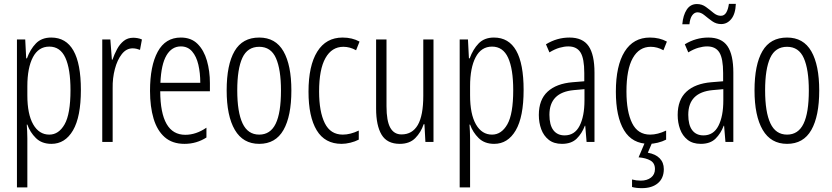

<svg xmlns="http://www.w3.org/2000/svg" viewBox="-20 -737 4318 997"><path d="M246 -542Q400 -542 400 -270Q400 -130 359 -60Q318 10 247 10Q197 10 166.5 -20Q136 -50 122 -90H119Q120 -75 121 -56.5Q122 -38 122 -19V236H68V-532H111L116 -434H120Q137 -481 166.5 -511.5Q196 -542 246 -542ZM236 -495Q180 -495 151 -440Q122 -385 122 -289V-242Q122 -144 152.5 -91Q183 -38 236 -38Q285 -38 315.5 -91.5Q346 -145 346 -269Q346 -379 319.5 -437Q293 -495 236 -495Z M672 -541Q682 -541 694 -539Q706 -537 717 -532L707 -478Q700 -481 689.5 -483.5Q679 -486 669 -486Q636 -486 612.5 -456Q589 -426 576.5 -378.5Q564 -331 565 -279V0H511V-532H553L561 -427H564Q574 -456 588 -482Q602 -508 622.5 -524.5Q643 -541 672 -541Z M919 -542Q973 -542 1006 -509Q1039 -476 1054.5 -422Q1070 -368 1070 -305V-263H812Q813 -37 942 -37Q998 -37 1052 -74V-23Q1027 -7 998.5 1.5Q970 10 938 10Q875 10 835.5 -24.5Q796 -59 777.5 -121Q759 -183 759 -265Q759 -395 799 -468.5Q839 -542 919 -542ZM919 -496Q872 -496 844.5 -449.5Q817 -403 813 -307H1020Q1020 -358 1010 -401Q1000 -444 977.5 -470Q955 -496 919 -496Z M1493 -267Q1493 -134 1452 -62Q1411 10 1326 10Q1242 10 1199.5 -62.5Q1157 -135 1157 -268Q1157 -401 1198 -471.5Q1239 -542 1326 -542Q1411 -542 1452 -470.5Q1493 -399 1493 -267ZM1212 -268Q1212 -155 1239.5 -96.5Q1267 -38 1326 -38Q1384 -38 1411.5 -94.5Q1439 -151 1439 -267Q1439 -376 1413 -435Q1387 -494 1326 -494Q1265 -494 1238.5 -436.5Q1212 -379 1212 -268Z M1754 10Q1667 10 1624.5 -60.5Q1582 -131 1582 -261Q1582 -396 1627.5 -469Q1673 -542 1759 -542Q1809 -542 1847 -521L1829 -476Q1797 -494 1763 -494Q1703 -494 1670 -435.5Q1637 -377 1637 -262Q1637 -157 1666.5 -97.5Q1696 -38 1760 -38Q1799 -38 1843 -59V-12Q1824 -2 1799.5 4Q1775 10 1754 10Z M2231 -532V0H2189L2184 -92H2180Q2166 -50 2136.5 -20Q2107 10 2056 10Q1990 10 1961.5 -37.5Q1933 -85 1933 -173V-532H1987V-185Q1987 -109 2006.5 -74Q2026 -39 2065 -39Q2121 -39 2149.5 -88Q2178 -137 2178 -240V-532Z M2545 -542Q2699 -542 2699 -270Q2699 -130 2658 -60Q2617 10 2546 10Q2496 10 2465.5 -20Q2435 -50 2421 -90H2418Q2419 -75 2420 -56.5Q2421 -38 2421 -19V236H2367V-532H2410L2415 -434H2419Q2436 -481 2465.5 -511.5Q2495 -542 2545 -542ZM2535 -495Q2479 -495 2450 -440Q2421 -385 2421 -289V-242Q2421 -144 2451.5 -91Q2482 -38 2535 -38Q2584 -38 2614.5 -91.5Q2645 -145 2645 -269Q2645 -379 2618.5 -437Q2592 -495 2535 -495Z M2937 -542Q3006 -542 3036.5 -497.5Q3067 -453 3067 -360V0H3026L3019 -84H3017Q3002 -44 2974.5 -17Q2947 10 2898 10Q2856 10 2829.5 -11Q2803 -32 2790.5 -66Q2778 -100 2778 -140Q2778 -219 2823.5 -261Q2869 -303 2953 -310L3014 -315V-358Q3014 -433 2994.5 -464.5Q2975 -496 2931 -496Q2910 -496 2885.5 -489Q2861 -482 2833 -465L2815 -507Q2872 -542 2937 -542ZM2959 -269Q2833 -257 2833 -141Q2833 -88 2853.5 -61Q2874 -34 2912 -34Q2964 -34 2989.5 -83.5Q3015 -133 3015 -216V-274Z M3350 10Q3263 10 3220.5 -60.5Q3178 -131 3178 -261Q3178 -396 3223.5 -469Q3269 -542 3355 -542Q3405 -542 3443 -521L3425 -476Q3393 -494 3359 -494Q3299 -494 3266 -435.5Q3233 -377 3233 -262Q3233 -157 3262.5 -97.5Q3292 -38 3356 -38Q3395 -38 3439 -59V-12Q3420 -2 3395.5 4Q3371 10 3350 10ZM3427 141Q3427 188 3396.5 214Q3366 240 3313 240Q3283 240 3262 234V195Q3284 201 3307 201Q3340 201 3360.5 185Q3381 169 3381 141Q3381 110 3357.5 96.5Q3334 83 3296 80L3330 0H3368L3344 56Q3384 63 3405.5 85Q3427 107 3427 141Z M3658 -542Q3727 -542 3757.5 -497.5Q3788 -453 3788 -360V0H3747L3740 -84H3738Q3723 -44 3695.5 -17Q3668 10 3619 10Q3577 10 3550.5 -11Q3524 -32 3511.5 -66Q3499 -100 3499 -140Q3499 -219 3544.5 -261Q3590 -303 3674 -310L3735 -315V-358Q3735 -433 3715.5 -464.5Q3696 -496 3652 -496Q3631 -496 3606.5 -489Q3582 -482 3554 -465L3536 -507Q3593 -542 3658 -542ZM3680 -269Q3554 -257 3554 -141Q3554 -88 3574.5 -61Q3595 -34 3633 -34Q3685 -34 3710.5 -83.5Q3736 -133 3736 -216V-274ZM3523 -611Q3527 -658 3546 -687Q3565 -716 3599 -716Q3625 -716 3645.5 -701Q3666 -686 3684.5 -670.5Q3703 -655 3723 -655Q3741 -655 3751 -671.5Q3761 -688 3765 -717H3801Q3799 -665 3777.5 -638.5Q3756 -612 3725 -612Q3699 -612 3678 -627Q3657 -642 3638.5 -657.5Q3620 -673 3602 -673Q3586 -673 3574.5 -657.5Q3563 -642 3560 -611Z M4234 -267Q4234 -134 4193 -62Q4152 10 4067 10Q3983 10 3940.5 -62.5Q3898 -135 3898 -268Q3898 -401 3939 -471.5Q3980 -542 4067 -542Q4152 -542 4193 -470.5Q4234 -399 4234 -267ZM3953 -268Q3953 -155 3980.5 -96.5Q4008 -38 4067 -38Q4125 -38 4152.5 -94.5Q4180 -151 4180 -267Q4180 -376 4154 -435Q4128 -494 4067 -494Q4006 -494 3979.5 -436.5Q3953 -379 3953 -268Z"/></svg>

Font: Noto Sans ExtraCondensed Light
Style: Regular
Weight: 300
Width: 2
Designer: Monotype Design Team
Foundry: Monotype Imaging Inc.
Version: Version 2.013; ttfautohint (v1.8.4.7-5d5b)